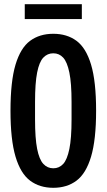

<svg xmlns="http://www.w3.org/2000/svg" viewBox="-20 -883 508 915"><path d="M234 12Q169 12 123.5 -22Q78 -56 54 -136.5Q30 -217 30 -355Q30 -495 54 -575Q78 -655 123.5 -688.5Q169 -722 234 -722Q299 -722 344.5 -688.5Q390 -655 414 -575Q438 -495 438 -355Q438 -217 414 -136.5Q390 -56 344.5 -22Q299 12 234 12ZM234 -81Q262 -81 281 -101.5Q300 -122 310.5 -173Q321 -224 321 -314V-397Q321 -487 310.5 -537.5Q300 -588 281 -608.5Q262 -629 234 -629Q206 -629 186.5 -608.5Q167 -588 157 -537.5Q147 -487 147 -397V-314Q147 -224 157 -173.5Q167 -123 186.5 -102Q206 -81 234 -81ZM98 -792V-863H370V-792Z"/></svg>

Font: Special Gothic Condensed One
Style: Regular
Weight: 400
Designer: Alistair McCready
Foundry: Monolith
Version: Version 1.010; ttfautohint (v1.8.4.7-5d5b)